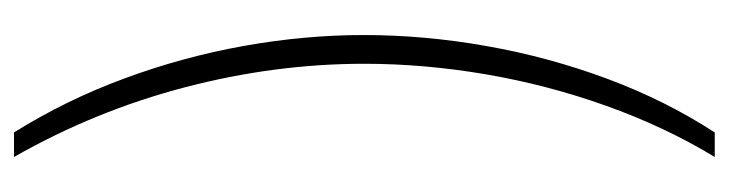

<svg xmlns="http://www.w3.org/2000/svg" viewBox="-403 -437 1040 274"><g transform="rotate(-90 117.0 -300.0)"><path d="M65 200H30Q73.5 128 103.2 44.5Q133 -39 148 -127Q163 -215 163 -300Q163 -427.5 129.5 -555.8Q96 -684 30 -800H65Q111.5 -725.5 142.2 -642Q173 -558.5 188.5 -471.8Q204 -385 204 -301Q204 -214 188.2 -125.2Q172.5 -36.5 141.5 46.8Q110.5 130 65 200Z"/></g></svg>

Font: Big Shoulders Stencil Text SC Thin
Style: Regular
Weight: 100
Designer: Patric King
Foundry: XO Type Co
Version: Version 2.001